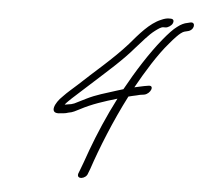

<svg xmlns="http://www.w3.org/2000/svg" viewBox="-49 -714 781 751"><g transform="rotate(5 342.0 -338.5)"><path d="M197 -324C167 -296 150 -255 187 -257C203 -259 211 -258 225 -263C241 -265 254 -273 268 -280C313 -304 360 -319 411 -334C374 -262 343 -189 319 -124C305 -85 296 -59 291 -47L284 -29C277 -4 316 -10 322 -33L329 -51C357 -135 402 -247 453 -346C464 -349 474 -351 483 -353C494 -356 503 -358 507 -358L514 -359C539 -364 553 -400 527 -395C515 -393 508 -392 491 -388L473 -384C508 -447 552 -519 593 -566C612 -589 627 -604 635 -610C641 -615 646 -617 649 -618L661 -621C688 -626 692 -660 670 -656L658 -653C646 -651 633 -645 619 -634C605 -624 587 -605 565 -578C520 -523 471 -446 431 -373L405 -365C362 -351 327 -342 289 -323L245 -301L233 -297L220 -295C217 -294 213 -294 208 -293V-294C211 -298 216 -303 221 -308C239 -326 251 -335 272 -355L315 -394C362 -437 420 -487 463 -538C485 -562 511 -594 534 -611C545 -619 556 -628 566 -628H574C583 -628 597 -637 601 -646C606 -657 602 -664 591 -664H584C575 -664 565 -661 554 -656C510 -638 472 -592 437 -551C380 -487 311 -431 252 -375C228 -353 216 -344 197 -324Z"/></g></svg>

Font: Stray Cat
Style: SuObl
Weight: 400
Version: Version 1.0